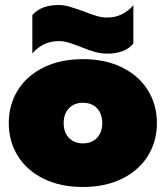

<svg xmlns="http://www.w3.org/2000/svg" viewBox="-20 -731 661 766"><path d="M304 -543Q274 -555 254 -561Q234 -567 214 -567Q152 -567 109 -518V-671Q144 -711 214 -711Q236 -711 257.5 -704.5Q279 -698 313 -686Q343 -674 365 -667.5Q387 -661 408 -661Q469 -661 512 -710V-557Q478 -517 408 -517Q384 -517 360 -523.5Q336 -530 304 -543ZM15 -240Q15 -313 51 -371Q87 -429 154 -462Q221 -495 311 -495Q400 -495 467 -462Q534 -429 570 -371Q606 -313 606 -240Q606 -167 570 -109Q534 -51 467 -18Q400 15 311 15Q221 15 154 -18Q87 -51 51 -109Q15 -167 15 -240ZM388 -240Q388 -277 367 -299Q346 -321 311 -321Q276 -321 255 -299Q234 -277 234 -240Q234 -203 255 -181Q276 -159 311 -159Q346 -159 367 -181Q388 -203 388 -240Z"/></svg>

Font: Readiness Black
Style: Regular
Weight: 900
Designer: Katatrad Team
Foundry: CadsonDemak
Version: Version 1.00;April 23, 2019;FontCreator 11.5.0.2425 64-bit; 